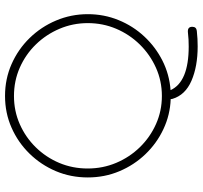

<svg xmlns="http://www.w3.org/2000/svg" viewBox="-42 -668 829 786"><g transform="rotate(-90 373.0 -275.5)"><path d="M39.1 -331.1Q39.1 -400.9 64.9 -461.9Q90.8 -522.9 136.7 -569.8Q182.6 -616.7 242.9 -643.3Q303.2 -669.9 372.6 -669.9H373Q442.4 -669.9 503.2 -643.1Q564 -616.2 609.9 -569.1Q655.8 -522 681.6 -460.7Q707.5 -399.4 707.5 -331.1Q707.5 -264.6 683.3 -205.3Q659.2 -146 616.2 -99.9Q573.2 -53.7 517.1 -25.4Q460.9 2.9 396.5 7.8Q430.2 82 575.2 82Q588.9 82 603.8 81.3Q618.7 80.6 635.3 78.6H637.7Q655.8 78.6 655.8 96.7Q655.8 113.3 639.2 115.2Q622.1 117.2 606.2 117.9Q590.3 118.7 575.7 118.7Q493.2 118.7 434.8 93.3Q376.5 67.9 360.8 15.6Q359.9 12.7 359.9 10.3V8.3Q294.9 5.9 236.8 -21.5Q178.7 -48.8 134.3 -95.2Q89.8 -141.6 64.5 -201.9Q39.1 -262.2 39.1 -331.1ZM372.6 -633.3Q311 -633.3 257.3 -609.6Q203.6 -585.9 162.6 -544.2Q121.6 -502.4 98.6 -448Q75.7 -393.6 75.7 -331.5Q75.7 -269.5 98.9 -214.6Q122.1 -159.7 163.1 -117.7Q204.1 -75.7 257.8 -51.8Q311.5 -27.8 372.6 -27.8Q434.1 -27.8 488 -52Q542 -76.2 583.3 -118.2Q624.5 -160.2 647.7 -214.8Q670.9 -269.5 670.9 -331.1Q670.9 -392.1 647.7 -446.8Q624.5 -501.5 583.7 -543.5Q543 -585.4 488.8 -609.4Q434.6 -633.3 372.6 -633.3Z"/></g></svg>

Font: Manjari Thin
Style: Regular
Weight: 100
Designer: Santhosh Thottingal <santhosh.thottingal@gmail.com>
Version: Version 2.000